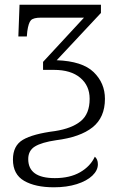

<svg xmlns="http://www.w3.org/2000/svg" viewBox="-20 -556 516 816"><path d="M35 122Q35 63 77.5 38Q120 13 214 1Q285 -10 323 -41Q361 -72 361 -136Q361 -192 321 -225.5Q281 -259 210 -259H163V-293L337 -481H154Q122 -481 111.5 -470Q101 -459 96 -423L94 -401H58L63 -536H409V-501L221 -300Q330 -296 378 -249.5Q426 -203 426 -136Q426 -57 373.5 -15Q321 27 218 40Q157 49 128.5 66.5Q100 84 100 120Q100 201 213 201Q277 201 320.5 176Q364 151 383 110Q396 121 396 142Q396 168 372.5 190.5Q349 213 306.5 226.5Q264 240 209 240Q130 240 82.5 212.5Q35 185 35 122Z"/></svg>

Font: Noto Serif Light
Style: Regular
Weight: 300
Designer: Monotype Design Team
Foundry: Monotype Imaging Inc.
Version: Version 1.001